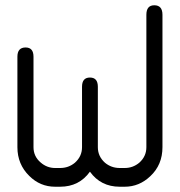

<svg xmlns="http://www.w3.org/2000/svg" viewBox="-20 -708 682 728"><path d="M453 0H434Q362 0 321 -57Q280 0 208 0H189Q132 0 91 -41Q46 -85 46 -150V-493Q46 -528 77 -528Q107 -528 107 -493V-150Q107 -115 134 -92Q158 -71 189 -71H208Q240 -71 264 -91Q291 -115 291 -150V-379Q291 -414 321 -414Q351 -414 351 -379V-150Q351 -115 378 -91Q402 -71 434 -71H453Q484 -71 508 -91Q535 -115 535 -150V-652Q535 -688 565 -688Q596 -688 596 -652V-150Q596 -83 550 -40Q508 0 453 0Z"/></svg>

Font: LuenTai2017
Style: Regular
Weight: 400
Designer: LuenTai
Foundry: Microsoft Corpration
Version: Version 1.00 November 27, 2016, initial release